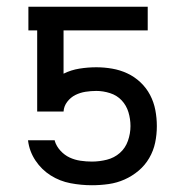

<svg xmlns="http://www.w3.org/2000/svg" viewBox="-20 -540 540 568"><path d="M252 8Q220 8 188.5 2Q157 -4 130 -21Q103 -38 85 -65Q67 -92 63 -124V-125H142V-123Q147 -107 159 -94Q171 -81 186 -74Q201 -67 218 -64.5Q235 -62 252 -62Q274 -62 296 -67.5Q318 -73 334.5 -87.5Q351 -102 358.5 -123.5Q366 -145 366 -167Q366 -188 360 -208Q354 -228 340 -243Q326 -258 305.5 -264.5Q285 -271 265 -271Q249 -271 233 -268.5Q217 -266 203 -259Q189 -252 179 -239Q169 -226 168 -210H90V-450H64V-520H417V-450H168V-322Q190 -333 215 -337Q240 -341 265 -341Q288 -341 311.5 -337Q335 -333 356.5 -323Q378 -313 395.5 -296.5Q413 -280 424 -259Q435 -238 439.5 -214.5Q444 -191 444 -167Q444 -142 439 -118Q434 -94 421.5 -72.5Q409 -51 390 -35Q371 -19 348.5 -9Q326 1 301.5 4.5Q277 8 252 8Z"/></svg>

Font: Iosevka SS18
Style: Regular
Weight: 400
Monospace: yes
Designer: Belleve Invis
Foundry: Belleve Invis
Version: Version 25.1.1; ttfautohint (v1.8.4)